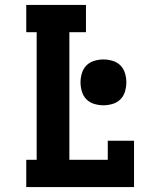

<svg xmlns="http://www.w3.org/2000/svg" viewBox="-20 -755 640 775"><path d="M86 0V-110H128V-625H86V-735H327V-625H260V-110H415V-187H521V0ZM397 -330Q379 -330 360.5 -335.5Q342 -341 329 -354Q316 -367 310.5 -385.5Q305 -404 305 -423Q305 -441 310.5 -459.5Q316 -478 329 -491Q342 -504 360.5 -509.5Q379 -515 397 -515Q416 -515 434.5 -509.5Q453 -504 466 -491Q479 -478 484.5 -459.5Q490 -441 490 -423Q490 -404 484.5 -385.5Q479 -367 466 -354Q453 -341 434.5 -335.5Q416 -330 397 -330Z"/></svg>

Font: Iosevka Etoile Extrabold
Style: Regular
Weight: 800
Designer: Belleve Invis
Foundry: Belleve Invis
Version: Version 22.1.2; ttfautohint (v1.8.4)